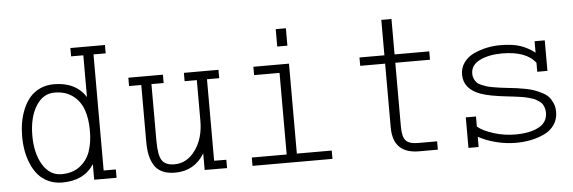

<svg xmlns="http://www.w3.org/2000/svg" viewBox="-45 -782 2741 918"><g transform="rotate(-5 1325.5 -323.0)"><path d="M481.4 -44.4V-4.4H374V-79.1Q325.7 -4.4 221.2 -4.4Q184.6 -4.4 154.8 -18.3Q125 -32.2 105.5 -55.2Q85.9 -78.1 73 -109.1Q60.1 -140.1 54.4 -172.9Q48.8 -205.6 48.8 -240.2Q48.8 -274.9 54.4 -307.6Q60.1 -340.3 73 -371.3Q85.9 -402.3 105.5 -425.3Q125 -448.2 154.8 -462.2Q184.6 -476.1 221.2 -476.1Q325.7 -476.1 374 -401.4V-601.6H315.4V-641.6H481.4V-601.6H422.9V-44.4ZM221.2 -436Q165 -436 131.3 -381.1Q97.7 -326.2 97.7 -240.2Q97.7 -154.3 131.3 -99.4Q165 -44.4 221.2 -44.4Q273.4 -44.4 308.6 -70.8Q343.8 -97.2 358.9 -139.9Q374 -182.6 374 -240.2Q374 -297.9 358.9 -340.6Q343.8 -383.3 308.6 -409.7Q273.4 -436 221.2 -436Z M1011.7 -476.1V-436H953.1V-44.9L1011.7 -44.4V-4.4L904.3 -4.9V-84.5Q855.5 -4.4 763.2 -4.4Q727.5 -4.4 702.6 -15.6Q677.7 -26.9 663.8 -48.8Q649.9 -70.8 643.8 -98.6Q637.7 -126.5 637.7 -164.6V-436H579.1V-476.1H745.1V-436H686.5V-164.6Q686.5 -94.2 703.4 -69.3Q720.2 -44.4 763.2 -44.4Q823.7 -44.4 864 -100.8Q904.3 -157.2 904.3 -240.2V-436H845.7V-476.1Z M1350.1 -646V-562.5H1301.3V-646ZM1133.8 -4.4V-44.4H1301.3V-436H1179.2V-476.1H1350.1V-44.4H1517.6V-4.4Z M1808.1 -646H1856.9V-476.1H2023.4V-436H1856.9V-130.4Q1856.9 -80.1 1873.5 -62.3Q1890.1 -44.4 1933.1 -44.4H2023.4V-4.4H1933.1Q1808.1 -4.4 1808.1 -130.4V-436H1688.5V-476.1H1808.1Z M2578.1 -334H2529.3V-377Q2484.9 -436 2368.7 -436Q2305.7 -436 2262.2 -414.8Q2218.8 -393.6 2218.8 -351.6Q2218.8 -338.4 2223.6 -327.6Q2228.5 -316.9 2234.9 -309.6Q2241.2 -302.2 2255.1 -296.1Q2269 -290 2279.8 -286.4Q2290.5 -282.7 2311.3 -279.1Q2332 -275.4 2345.5 -273.7Q2358.9 -272 2384.3 -269Q2410.6 -266.1 2424.6 -264.4Q2438.5 -262.7 2465.1 -257.6Q2491.7 -252.4 2507.3 -246.8Q2522.9 -241.2 2543.5 -231Q2564 -220.7 2575.2 -208.3Q2586.4 -195.8 2594.5 -177Q2602.5 -158.2 2602.5 -135.7Q2602.5 -100.6 2584.7 -74.2Q2566.9 -47.9 2536.4 -33.2Q2505.9 -18.6 2471.4 -11.5Q2437 -4.4 2398.4 -4.4Q2351.1 -4.4 2303.2 -16.6Q2255.4 -28.8 2218.8 -49.3V0H2169.9V-146.5H2218.8V-98.1Q2244.1 -76.2 2295.2 -60.3Q2346.2 -44.4 2398.4 -44.4Q2469.2 -44.4 2511.5 -66.9Q2553.7 -89.4 2553.7 -135.7Q2553.7 -147.9 2550.5 -158Q2547.4 -168 2542.7 -175.8Q2538.1 -183.6 2528.8 -190.2Q2519.5 -196.8 2512 -201.2Q2504.4 -205.6 2490 -209.7Q2475.6 -213.9 2465.8 -216.3Q2456.1 -218.8 2438 -221.4Q2419.9 -224.1 2409.2 -225.3Q2398.4 -226.6 2377.4 -229Q2288.6 -238.8 2248.5 -253.9Q2169.9 -283.2 2169.9 -351.6Q2169.9 -384.8 2188.7 -410.2Q2207.5 -435.5 2237.5 -449.2Q2267.6 -462.9 2299.3 -469.5Q2331.1 -476.1 2362.3 -476.1Q2422.4 -476.1 2459.2 -463.6Q2496.1 -451.2 2529.3 -425.8V-480.5H2578.1Z"/></g></svg>

Font: AzarMehrMonospaced
Style: SerifRegular
Weight: 1
Designer: Amin Abedi
Version: Version 1.00